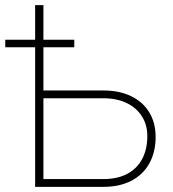

<svg xmlns="http://www.w3.org/2000/svg" viewBox="-41 -727 675 747"><path d="M564.5 -194.3Q564.5 -135.3 540 -91.3Q515.6 -47.4 470 -23.7Q424.3 0 361.3 0H95.7V-543H-20.5V-572.3H95.7V-707H127.9V-572.3H248V-543H127.9V-375H361.3Q423.3 -375 469.2 -352.8Q515.1 -330.6 539.8 -289.8Q564.5 -249 564.5 -194.3ZM361.3 -30.3Q415.5 -30.3 453.9 -50.5Q492.2 -70.8 512.2 -108.6Q532.2 -146.5 532.2 -198.2Q532.2 -241.2 511 -274.7Q489.7 -308.1 451.2 -326.4Q412.6 -344.7 361.3 -344.7H127.9V-30.3Z"/></svg>

Font: Pretendard GOV Thin
Style: Regular
Weight: 100
Designer: Base glyphs from Inter by Rasmus Andersson; Hangeul glyphs from Noto Sans CJK(Source Han Sans) by Jang Soo-young and Kan
Foundry: Kil Hyung-jin
Version: Version 1.309